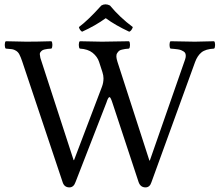

<svg xmlns="http://www.w3.org/2000/svg" viewBox="-20 -833 994 866"><path d="M476.1 -808.1Q520 -754.9 579.1 -710.9Q573.7 -694.3 563 -689.9Q499 -719.7 457 -751Q409.7 -716.8 350.1 -689.9Q338.9 -697.3 335.9 -710.9Q377.9 -742.2 437 -808.1Q455.1 -818.8 476.1 -808.1ZM814.9 -564.9Q817.9 -573.7 817.9 -580.8Q817.9 -587.9 815.7 -592.8Q813.5 -597.7 807.9 -601.1Q802.2 -604.5 797.1 -606.7Q792 -608.9 782.5 -610.4Q772.9 -611.8 766.6 -612.3Q760.3 -612.8 749 -613.8Q744.6 -618.2 744.6 -630.4Q744.6 -642.6 749 -647Q829.1 -645 858.9 -645Q871.6 -645 945.8 -647Q950.2 -642.6 950.2 -630.4Q950.2 -618.2 945.8 -613.8Q907.2 -611.8 888.7 -596.7Q870.6 -582 859.9 -553.2L663.1 -11.2Q655.8 12.2 636.2 12.2Q613.3 12.2 605 -12.2L487.8 -367.2Q479 -395 474.1 -395Q467.8 -395 460 -370.1L320.8 -12.2Q312.5 12.2 293 12.2Q269.5 12.2 262.2 -12.2L80.1 -556.2Q73.2 -576.7 67.4 -587.4Q62 -598.1 52.5 -604Q43 -609.9 34.4 -611.1Q25.9 -612.3 5.9 -613.8Q1.5 -618.2 1.5 -630.4Q1.5 -642.6 5.9 -647Q85.9 -645 99.1 -645Q145.5 -645 211.9 -647Q216.3 -642.6 216.3 -630.4Q216.3 -618.2 211.9 -613.8Q202.1 -613.3 195.3 -612.5Q188.5 -611.8 180.9 -609.9Q173.3 -607.9 169.7 -605.2Q166 -602.5 162.4 -597.9Q158.7 -593.3 159.7 -586.9L162.1 -571.8L312 -110.8H314L439.9 -441.9Q446.8 -460 446.8 -480Q446.8 -492.7 441.9 -507.8L426.8 -554.2Q419.4 -577.1 397.9 -594.7Q376.5 -611.8 339.8 -613.8Q335.4 -618.2 335.4 -630.4Q335.4 -642.6 339.8 -647Q419.9 -645 439.9 -645Q468.3 -645 562 -647Q566.4 -642.6 566.4 -630.4Q566.4 -618.2 562 -613.8Q550.3 -612.8 544.7 -612.1Q539.1 -611.3 529.8 -609.1Q520.5 -606.9 516.4 -603Q512.2 -599.1 508.3 -593Q504.4 -586.9 504.9 -577.1Q505.4 -567.9 509.8 -554.2L653.8 -108.9H655.8Z"/></svg>

Font: Linux Libertine G
Style: Regular
Weight: 400
Designer: Philipp H. Poll
Foundry: Philipp H. Poll
Version: Version 4.7.5